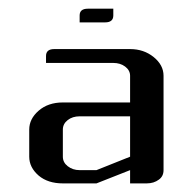

<svg xmlns="http://www.w3.org/2000/svg" viewBox="-20 -426 448 446"><path d="M165 -374V-390.1Q165 -405.8 184.1 -405.8H243.2V-390.1Q243.2 -374 224.1 -374ZM47.9 -62V-125Q47.9 -149.9 69.8 -168.9Q91.8 -188 126 -188H282.2V-250Q282.2 -262.7 270.5 -271.5Q259.3 -279.8 243.2 -279.8H86.9V-295.9Q86.9 -312 106 -312H282.2Q314 -312 336.9 -293.5Q359.9 -274.9 359.9 -250V-30.8Q359.9 -16.6 349.1 -8.8Q337.4 0 320.8 0H282.2V-30.8L204.1 0H126Q91.3 0 69.8 -18.1Q47.9 -37.1 47.9 -62ZM126 -62Q126 -48.8 137.2 -40Q148.9 -30.8 165 -30.8H204.1L282.2 -62V-155.8H165Q148.4 -155.8 137.2 -147Q126 -138.2 126 -125Z"/></svg>

Font: Hhenum
Style: Regular
Weight: 400
Designer: T. Christopher White
Version: Version 1.0